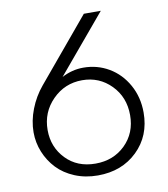

<svg xmlns="http://www.w3.org/2000/svg" viewBox="-85 -821 793 908"><g transform="rotate(-10 311.5 -367.5)"><path d="M312.5 14.6Q252.4 14.6 201.9 -6.3Q151.4 -27.3 117.9 -62.7Q84.5 -98.1 65.9 -143.8Q47.4 -189.5 47.4 -238.8Q47.4 -293.5 69.1 -349.4Q90.8 -405.3 128.4 -450.2L378.9 -750H460.4L228 -473.1Q277.8 -499.5 331.5 -499.5Q398.4 -499.5 454.1 -466.8Q509.8 -434.1 543 -374.5Q576.2 -314.9 576.2 -241.2Q576.2 -129.4 502 -57.4Q427.7 14.6 312.5 14.6ZM315.9 -441.9Q232.4 -441.9 173.6 -382.6Q114.7 -323.2 114.7 -237.8Q114.7 -155.8 169.2 -99.1Q223.6 -42.5 311 -42.5Q397.5 -42.5 454.3 -98.4Q511.2 -154.3 511.2 -240.2Q511.2 -326.7 454.6 -384.3Q397.9 -441.9 315.9 -441.9Z"/></g></svg>

Font: Spartan MB
Style: Regular
Weight: 400
Designer: Matt Bailey, Mirko Velimirovic
Foundry: Matt Bailey
Version: Version 1.005